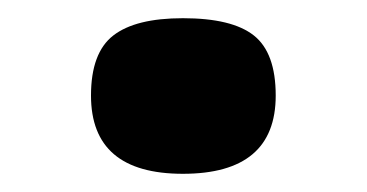

<svg xmlns="http://www.w3.org/2000/svg" viewBox="-20 -411 403 211"><path d="M80 -306Q80 -353 104.5 -372Q129 -391 181 -391Q235 -391 259 -372Q283 -353 283 -306Q283 -220 181 -220Q80 -220 80 -306Z"/></svg>

Font: Gold Bold
Style: Regular
Weight: 400
Designer: jaiki
Version: Version 1.000